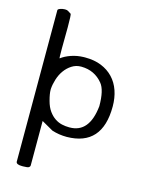

<svg xmlns="http://www.w3.org/2000/svg" viewBox="-130 -754 808 1048"><g transform="rotate(15 274.0 -230.5)"><path d="M144 198Q144 203 138 208Q132 213 105 213H99Q67 213 65 198V-659Q65 -665 78.5 -669.5Q92 -674 103 -674H106Q116 -674 121.5 -670.5Q127 -667 140 -659Q144 -657 144 -583Q144 -560 143.5 -525Q143 -490 143 -462Q143 -408 145 -408Q145 -408 145 -408Q167 -425 200 -436.5Q233 -448 271 -449H280Q331 -449 370.5 -433Q410 -417 437.5 -388Q465 -359 479 -318.5Q493 -278 493 -229Q493 -6 293 -4Q249 -4 209 -17Q208 -18 191.5 -27Q175 -36 144 -54ZM393 -338Q347 -394 273 -395H270Q242 -395 218.5 -380Q195 -365 178.5 -342Q162 -319 153 -290.5Q144 -262 142 -235V-229Q142 -207 152 -170Q161 -136 177 -114Q193 -92 212 -79.5Q231 -67 251.5 -62.5Q272 -58 292 -58H295Q406 -58 422 -212Q422 -303 393 -338Z"/></g></svg>

Font: New Athena Unicode
Style: Regular
Weight: 400
Designer: J. Rusten 1997; rev. by R. Hancock 2001, 2002, rev. by D. Mastronarde 2002-2021
Foundry: GreekKeys New Athena Unicode
Version: Version 5.008